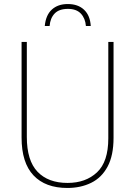

<svg xmlns="http://www.w3.org/2000/svg" viewBox="-20 -922 669 952"><path d="M543 -239Q543 -151 513.5 -96Q484 -41 432 -15.5Q380 10 314 10Q205 10 146 -52.5Q87 -115 87 -240V-714H113V-243Q113 -126 166 -70.5Q219 -15 315 -15Q405 -15 461 -67.5Q517 -120 517 -236V-714H543ZM316 -902Q367 -902 397 -873.5Q427 -845 430 -793H406Q403 -831 381 -854.5Q359 -878 317 -878Q273 -878 251 -855Q229 -832 226 -793H202Q207 -847 237 -874.5Q267 -902 316 -902Z"/></svg>

Font: Noto Sans SemiCondensed Thin
Style: Regular
Weight: 100
Width: 4
Designer: Monotype Design Team
Foundry: Monotype Imaging Inc.
Version: Version 2.013; ttfautohint (v1.8.4.7-5d5b)